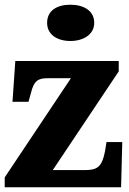

<svg xmlns="http://www.w3.org/2000/svg" viewBox="-20 -795 549 815"><path d="M279 -621C333 -621 380 -648 380 -698C380 -751 333 -775 279 -775C223 -775 180 -751 180 -698C180 -648 223 -621 279 -621ZM0 0H494L499 -192H432L426 -154C413 -86 393 -73 340 -73H204L484 -492V-536H45L33 -363H101L111 -399C124 -454 143 -463 183 -463H281L0 -42Z"/></svg>

Font: Noto Serif Tamil SemiCondensed Black
Style: Regular
Weight: 900
Width: 4
Designer: Indian Type Foundry, Tom Grace, and the Monotype Design Team
Foundry: Monotype Imaging Inc.
Version: Version 2.004